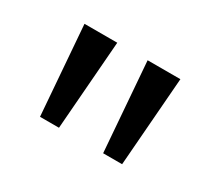

<svg xmlns="http://www.w3.org/2000/svg" viewBox="-64 -826 537 482"><g transform="rotate(30 204.0 -585.0)"><path d="M160 -714 140 -456H85L65 -714ZM343 -714 323 -456H268L248 -714Z"/></g></svg>

Font: Noto Sans Glagolitic
Style: Regular
Weight: 400
Designer: Monotype Design Team
Foundry: Monotype Imaging Inc.
Version: Version 2.004; ttfautohint (v1.8.4.7-5d5b)